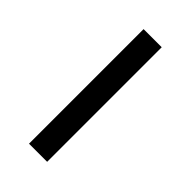

<svg xmlns="http://www.w3.org/2000/svg" viewBox="-154 -481 531 531"><g transform="rotate(45 111.5 -215.0)"><path d="M144.3 8.9H73.4V-439.2H144.3Z"/></g></svg>

Font: Mandali
Style: Regular
Weight: 400
Designer: Purushoth Kumar Guthula
Foundry: Silikandhra, Hyderabad
Version: Version 1.0.5; ttfautohint (v1.2.25-373a) -l 7 -r 28 -G 50 -